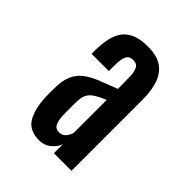

<svg xmlns="http://www.w3.org/2000/svg" viewBox="-173 -970 799 799"><g transform="rotate(45 226.5 -570.5)"><path d="M188.5 -272.5Q128.9 -272.5 105.5 -315.7Q82 -358.9 81.1 -430.7V-469.2Q81.1 -516.1 94.2 -545.7Q107.4 -575.2 132.3 -593.5Q157.2 -611.8 192.1 -625.7Q227.1 -639.6 270 -655.8V-676.3Q270 -706.5 269 -731.4Q268.1 -756.3 260 -771.2Q252 -786.1 231 -786.1Q207 -786.1 199 -768.3Q190.9 -750.5 190.9 -710V-681.6H89.4V-699.2Q89.4 -739.3 96.2 -770.8Q103 -802.2 119.1 -824.2Q135.3 -846.2 163.6 -857.7Q191.9 -869.1 234.9 -869.1Q285.6 -869.1 316.2 -849.1Q346.7 -829.1 360.6 -790.3Q374.5 -751.5 374.5 -694.8V-278.3H271V-332Q266.1 -313 243.7 -292.7Q221.2 -272.5 188.5 -272.5ZM224.1 -354.5Q243.7 -354.5 255.1 -368.7Q266.6 -382.8 269.5 -397V-590.8Q237.8 -577.1 219.5 -565.2Q201.2 -553.2 193.6 -536.4Q186 -519.5 186 -490.2V-431.2Q186 -391.1 194.6 -372.8Q203.1 -354.5 224.1 -354.5Z"/></g></svg>

Font: Antonio
Style: Bold
Weight: 700
Designer: Vernon Adams
Foundry: Vernon Adams
Version: Version 1.002